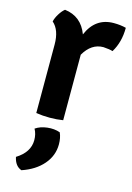

<svg xmlns="http://www.w3.org/2000/svg" viewBox="-119 -565 621 903"><g transform="rotate(15 191.5 -113.0)"><path d="M40 -436Q44 -454 56.5 -474Q69 -494 82 -504Q163 -494 193 -414Q231 -503 320 -503Q353 -503 380 -496Q380 -426 348 -374Q333 -379 302 -381Q244 -381 208 -319V0Q178 5 143.5 5Q109 5 77 0V-333Q77 -404 40 -436ZM207 59Q218 83 218 115Q218 170 181 213Q144 256 79 278Q47 267 38 224Q101 185 101 126Q101 96 88 73Q111 57 145 53Q179 49 207 59Z"/></g></svg>

Font: Signika
Style: Semibold
Weight: 600
Designer: Anna Giedrys
Foundry: Anna Giedrys
Version: Version 1.001